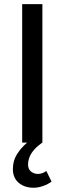

<svg xmlns="http://www.w3.org/2000/svg" viewBox="-20 -675 306 909"><path d="M180.7 -655.3V0Q112.8 46.4 112.8 104Q112.8 125.5 126.7 137Q140.6 148.4 159.7 148.4Q181.2 148.4 199.2 134.3L224.1 184.6Q208.5 196.8 184.6 205.3Q160.6 213.9 139.6 213.9Q96.7 213.9 68.8 190.7Q41 167.5 41 125.5Q41 86.4 59.8 56.2Q78.6 25.9 108.4 0H85V-655.3Z"/></svg>

Font: Varta SemiBold
Style: Regular
Weight: 600
Designer: Joana Correia, Viktoriya Grabowska, Eben Sorkin
Foundry: Sorkin Type
Version: Version 1.003; ttfautohint (v1.3) -l 8 -r 24 -G 200 -x 12 -H